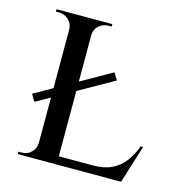

<svg xmlns="http://www.w3.org/2000/svg" viewBox="-93 -684 726 768"><g transform="rotate(15 270.0 -300.0)"><path d="M41 -248 337 -416 355 -387 58 -219ZM209 -600V0H118V-600ZM466 -34 473 0H207V-34ZM525 -157 476 0H317L350 -34Q397 -34 428.5 -49.5Q460 -65 481 -93Q502 -121 515 -157ZM120 -64 131 0H48V-10Q48 -10 54.5 -10Q61 -10 62 -10Q86 -10 101.5 -26Q117 -42 118 -64ZM206 -536V-600H279V-590Q278 -590 272.5 -590Q267 -590 267 -590Q243 -590 226 -574.5Q209 -559 209 -536ZM120 -536H118Q117 -559 100.5 -574.5Q84 -590 60 -590Q60 -590 54 -590Q48 -590 48 -590V-600H120Z"/></g></svg>

Font: Cinzel Medium
Style: Regular
Weight: 500
Designer: Natanael Gama
Version: Version 2.000